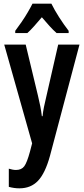

<svg xmlns="http://www.w3.org/2000/svg" viewBox="-20 -786 456 1046"><path d="M3 -543H120L187 -264Q194 -236 199.5 -207.5Q205 -179 208 -153H212Q214 -176 219.5 -203Q225 -230 233 -263L297 -543H413L252 64Q226 158 187 199Q148 240 86 240Q71 240 57 238Q43 236 28 232V133Q38 136 48 138Q58 140 67 140Q97 140 112 120Q127 100 143 41L155 -5ZM260 -766Q276 -733 301.5 -693Q327 -653 354 -618V-606H288Q269 -623 249.5 -644.5Q230 -666 208 -692Q186 -666 165.5 -643Q145 -620 129 -606H63V-618Q79 -639 97.5 -666Q116 -693 131.5 -719.5Q147 -746 157 -766Z"/></svg>

Font: Noto Sans Devanagari UI ExtraCondensed SemiBold
Style: Regular
Weight: 600
Width: 2
Designer: Jelle Bosma - Monotype Design Team
Foundry: Monotype Imaging Inc.
Version: Version 2.004; ttfautohint (v1.8.4.7-5d5b)